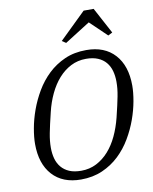

<svg xmlns="http://www.w3.org/2000/svg" viewBox="-100 -1009 874 1095"><g transform="rotate(-10 337.0 -461.0)"><path d="M290 -37Q338 -37 378 -57.5Q418 -78 449.5 -113.5Q481 -149 503.5 -197Q526 -245 540 -301Q549 -338 555.5 -366.5Q562 -395 566.5 -418.5Q571 -442 573 -462Q575 -482 575 -502Q575 -536 567 -565Q559 -594 541 -615.5Q523 -637 494.5 -649Q466 -661 426 -661Q378 -661 338 -640.5Q298 -620 266.5 -584.5Q235 -549 212 -500.5Q189 -452 176 -397Q167 -360 160.5 -331.5Q154 -303 149.5 -279.5Q145 -256 143 -236Q141 -216 141 -196Q141 -162 149 -133Q157 -104 175 -82.5Q193 -61 221 -49Q249 -37 290 -37ZM280 12Q174 12 115 -53Q56 -118 56 -233Q56 -272 65 -322.5Q74 -373 93 -426Q112 -479 142 -530Q172 -581 214 -621Q256 -661 311 -685.5Q366 -710 436 -710Q542 -710 601 -645Q660 -580 660 -465Q660 -426 651 -375.5Q642 -325 623 -272Q604 -219 574 -168Q544 -117 502 -77Q460 -37 404.5 -12.5Q349 12 280 12ZM308 -785 461 -934H519L600 -783L575 -770L478 -863L331 -770Z"/></g></svg>

Font: IBM Plex Serif
Style: Italic
Weight: 400
Italic angle: -14°
Designer: Mike Abbink, Paul van der Laan, Pieter van Rosmalen
Foundry: Bold Monday
Version: Version 3.001